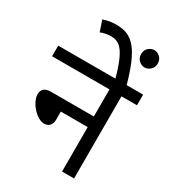

<svg xmlns="http://www.w3.org/2000/svg" viewBox="-213 -1006 995 1115"><g transform="rotate(30 284.5 -448.0)"><path d="M0 -550.8V-622.1H569.3V-550.8H465.3V0H384.8V-297.9H204.6V-244.1Q204.6 -217.3 191.2 -202.9Q177.7 -188.5 153.8 -188.5Q129.9 -188.5 102.1 -209.2Q74.2 -230 55.7 -260.7Q37.1 -291.5 37.1 -317.9Q37.1 -369.1 97.7 -369.1H384.8V-550.8Z M524.4 -871.1Q552.7 -854 552.7 -820.3Q551.8 -786.6 523.4 -770Q510.7 -762.7 496.6 -762.7Q482.4 -762.7 469.7 -770.5Q441.4 -787.6 441.4 -821.3Q441.4 -854.5 469.7 -871.1Q482.4 -878.9 497.1 -878.9Q511.7 -878.9 524.4 -871.1ZM239.3 -822.8Q204.1 -822.8 169.9 -809.1L145.5 -881.8Q186.5 -896.5 232.4 -896.5Q279.3 -896.5 310.5 -881.8Q341.8 -867.2 367.2 -835.9Q418 -773.9 460.9 -614.7H385.3Q345.7 -766.6 298.8 -803.7Q274.4 -823.2 239.3 -822.8Z"/></g></svg>

Font: NotoSans
Style: Regular
Weight: 400
Designer: Monotype Design team
Foundry: Monotype Imaging Inc.
Version: Version 1.04